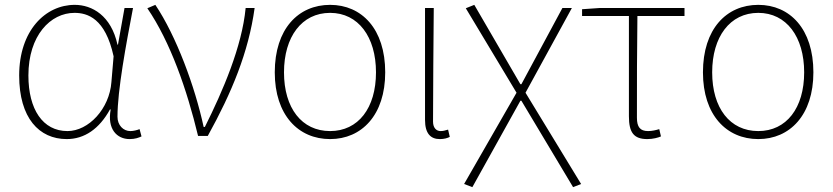

<svg xmlns="http://www.w3.org/2000/svg" viewBox="-20 -560 3430 791"><path d="M255 13C328 13 389 -29 433 -109H436C421 -29 461 13 514 13C537 13 552 7 563 2L555 -28C545 -24 530 -20 517 -20C488 -20 464 -44 464 -79C464 -188 499 -375 528 -527H493L466 -376H464C438 -496 359 -540 288 -540C167 -540 59 -434 59 -249C59 -74 141 13 255 13ZM258 -20C156 -20 97 -110 97 -249C97 -414 188 -507 287 -507C340 -507 414 -485 448 -328L439 -222C431 -112 345 -20 258 -20Z M796 0H836C935 -179 1004 -345 1029 -527H992C977 -368 898 -185 824 -37H819C783 -204 706 -412 620 -540L587 -526C682 -387 750 -191 796 0Z M1340 13C1470 13 1567 -86 1567 -262C1567 -441 1470 -540 1340 -540C1209 -540 1112 -441 1112 -262C1112 -86 1209 13 1340 13ZM1340 -20C1223 -20 1150 -115 1150 -262C1150 -408 1223 -507 1340 -507C1456 -507 1529 -408 1529 -262C1529 -115 1456 -20 1340 -20Z M1792 13C1810 13 1823 9 1833 4L1826 -26C1813 -22 1805 -20 1795 -20C1778 -20 1764 -33 1764 -59C1764 -217 1766 -368 1767 -527H1731V-66C1731 -10 1754 13 1792 13Z M1926 211 2124 -145H2128L2341 211L2374 198L2145 -178L2336 -527H2297L2128 -213H2124L1934 -540L1899 -526L2108 -178L1892 198Z M2647 13C2670 13 2692 7 2703 2L2696 -28C2683 -24 2666 -20 2650 -20C2617 -20 2604 -37 2604 -75C2604 -215 2604 -353 2606 -494H2800V-527H2450L2378 -522V-494H2571V-81C2571 -14 2591 13 2647 13Z M3104 13C3234 13 3331 -86 3331 -262C3331 -441 3234 -540 3104 -540C2973 -540 2876 -441 2876 -262C2876 -86 2973 13 3104 13ZM3104 -20C2987 -20 2914 -115 2914 -262C2914 -408 2987 -507 3104 -507C3220 -507 3293 -408 3293 -262C3293 -115 3220 -20 3104 -20Z"/></svg>

Font: Noto Sans CJK SC Thin
Style: Regular
Weight: 100
Designer: Ryoko NISHIZUKA 西塚涼子 (kana, bopomofo & ideographs); Paul D. Hunt (Latin, Greek & Cyrillic); Sandoll Communications 산돌커뮤니
Foundry: Adobe
Version: Version 2.004;hotconv 1.0.118;makeotfexe 2.5.65603